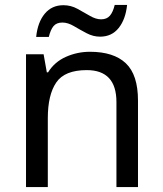

<svg xmlns="http://www.w3.org/2000/svg" viewBox="-20 -755 658 775"><path d="M343 -546Q439 -546 488 -499.5Q537 -453 537 -349V0H450V-343Q450 -472 330 -472Q241 -472 207 -422Q173 -372 173 -278V0H85V-536H156L169 -463H174Q200 -505 246 -525.5Q292 -546 343 -546ZM126 -606Q132 -665 160.5 -699.5Q189 -734 236 -734Q266 -734 292.5 -719.5Q319 -705 343 -691Q367 -677 388 -677Q411 -677 423.5 -691.5Q436 -706 443 -735H493Q487 -677 459 -642Q431 -607 384 -607Q356 -607 329.5 -621Q303 -635 278.5 -649.5Q254 -664 232 -664Q208 -664 196 -649.5Q184 -635 177 -606Z"/></svg>

Font: Noto Sans NKo
Style: Regular
Weight: 400
Designer: Monotype Design Team
Foundry: Monotype Imaging Inc.
Version: Version 2.003; ttfautohint (v1.8.4.7-5d5b)